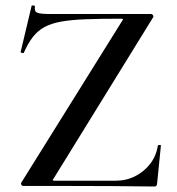

<svg xmlns="http://www.w3.org/2000/svg" viewBox="-20 -676 642 698"><path d="M58 -13 424 -600Q428 -605 427 -606.5Q426 -608 419 -608Q345 -608 292 -606Q239 -604 202.5 -597.5Q166 -591 141.5 -577.5Q117 -564 99.5 -541.5Q82 -519 67 -485Q66 -482 60 -483.5Q54 -485 55 -487L95 -655Q96 -657 102 -656Q108 -655 107 -653Q104 -635 115 -630Q126 -625 164 -625Q224 -625 311 -625Q398 -625 529 -625Q534 -625 536.5 -620Q539 -615 536 -612L175 -27Q171 -22 172 -20.5Q173 -19 179 -19Q251 -19 308 -19Q365 -19 400 -19Q439 -19 471.5 -35.5Q504 -52 526 -80.5Q548 -109 554 -147Q555 -149 560 -149Q565 -149 565 -147L551 -8Q551 -5 549 -1.5Q547 2 542 2Q468 1 385.5 0.5Q303 0 220.5 0Q138 0 64 0Q60 0 57.5 -4.5Q55 -9 58 -13Z"/></svg>

Font: Cormorant Infant Light SemiBold
Style: Regular
Weight: 600
Version: Version 4.001